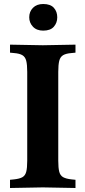

<svg xmlns="http://www.w3.org/2000/svg" viewBox="-20 -936 427 959"><path d="M30 3V-38L50 -40Q78 -43 92 -51Q106 -59 111 -78Q116 -97 116 -133V-577Q116 -613 111 -632.5Q106 -652 91.5 -660.5Q77 -669 50 -671L30 -673V-713L194 -710L357 -713V-673L337 -671Q310 -669 295.5 -660.5Q281 -652 276 -632.5Q271 -613 271 -577V-133Q271 -97 276 -78Q281 -59 295.5 -51Q310 -43 337 -40L357 -38V3L194 0ZM195.7 -783Q163 -783 144.5 -802.7Q126 -822.3 126 -849.6Q126 -878 144.7 -897Q163.4 -916 195.8 -916Q232 -916 249 -897Q266 -878 266 -849.6Q266 -822.3 249 -802.7Q232.1 -783 195.7 -783Z"/></svg>

Font: Baskervville SC
Style: Regular
Weight: 400
Designer: Alexis Faudot, Rémi Forte, Morgane Pierson, Rafael Ribas, Tanguy Vanlaeys, Rosalie Wagner, Thomas Huot-Marchand
Foundry: ANRT
Version: Version 1.100